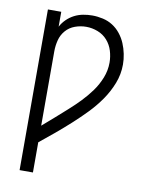

<svg xmlns="http://www.w3.org/2000/svg" viewBox="-84 -589 668 865"><g transform="rotate(10 250.0 -156.5)"><path d="M66 215V-520H127V-452Q137 -471 152.5 -486Q168 -501 186.5 -510.5Q205 -520 226 -524Q247 -528 268 -528Q268 -528 268 -528Q268 -528 268 -528Q292 -528 316.5 -522.5Q341 -517 361.5 -504Q382 -491 397.5 -471.5Q413 -452 422.5 -429.5Q432 -407 437 -382.5Q442 -358 442 -334Q442 -289 425.5 -247Q409 -205 383.5 -168.5Q358 -132 327 -100Q296 -68 263 -38Q230 -8 196 20.5Q162 49 127 77V215ZM127 1Q154 -22 181 -46Q208 -70 235 -94Q262 -118 287 -144Q312 -170 333 -199Q354 -228 367.5 -262Q381 -296 381 -332Q381 -359 373 -385.5Q365 -412 347 -432.5Q329 -453 303 -463Q277 -473 250 -473Q224 -473 199 -464Q174 -455 157 -435.5Q140 -416 133.5 -390.5Q127 -365 127 -339Z"/></g></svg>

Font: Iosevka SS04 Light
Style: Regular
Weight: 300
Monospace: yes
Designer: Belleve Invis
Foundry: Belleve Invis
Version: Version 19.0.0; ttfautohint (v1.8.4)